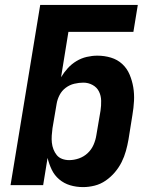

<svg xmlns="http://www.w3.org/2000/svg" viewBox="-20 -755 640 783"><path d="M319 8Q291 8 266 0.5Q241 -7 221.5 -23.5Q202 -40 191 -63Q180 -86 174 -111L156 0H23L144 -735H542L524 -625H259L229 -440Q241 -460 256.5 -477Q272 -494 292 -506Q312 -518 334 -523Q356 -528 377 -528Q406 -528 432.5 -520Q459 -512 478.5 -494Q498 -476 508.5 -451Q519 -426 523.5 -399Q528 -372 526.5 -343.5Q525 -315 520 -286L504 -186Q500 -163 493.5 -139.5Q487 -116 476 -94Q465 -72 448.5 -52.5Q432 -33 411 -18.5Q390 -4 366 2Q342 8 319 8ZM262 -102Q282 -102 302 -109Q322 -116 337.5 -130.5Q353 -145 361.5 -164.5Q370 -184 373 -204L390 -304Q393 -324 392.5 -344.5Q392 -365 383.5 -382Q375 -399 357.5 -408.5Q340 -418 320 -418Q302 -418 283 -413.5Q264 -409 248 -397Q232 -385 223 -367.5Q214 -350 211 -332L194 -232Q192 -217 191 -202Q190 -187 191.5 -173Q193 -159 198 -146Q203 -133 211.5 -122.5Q220 -112 233.5 -107Q247 -102 262 -102Z"/></svg>

Font: Iosevka Extrabold Extended
Style: Italic
Weight: 800
Width: 7
Italic angle: -9°
Monospace: yes
Designer: Belleve Invis
Foundry: Belleve Invis
Version: Version 32.5.0; ttfautohint (v1.8.4)